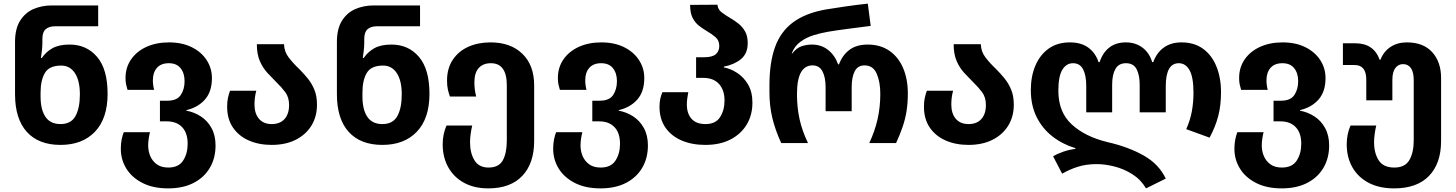

<svg xmlns="http://www.w3.org/2000/svg" viewBox="-20 -790 8039 1060"><path d="M314 10Q193 10 128 -62Q63 -134 63 -270V-558Q63 -632 91.5 -676.5Q120 -721 166 -740.5Q212 -760 266 -760H522V-645H285Q251 -645 232.5 -629Q214 -613 214 -576V-554Q214 -537 211.5 -512.5Q209 -488 206 -470H211Q234 -504 270 -524Q306 -544 364 -544Q458 -544 516 -476Q574 -408 574 -272Q574 -136 504.5 -63Q435 10 314 10ZM314 -105Q372 -105 396.5 -149Q421 -193 421 -269Q421 -345 393.5 -386.5Q366 -428 318 -428Q252 -428 228 -387.5Q204 -347 204 -279V-257Q204 -185 231 -145Q258 -105 314 -105Z M908 250Q826 250 767.5 220.5Q709 191 678 141.5Q647 92 647 31Q647 4 651.5 -19Q656 -42 663 -60H808Q804 -45 801 -25Q798 -5 798 13Q798 44 809.5 71.5Q821 99 845.5 117Q870 135 909 135Q966 135 991 96.5Q1016 58 1016 4Q1016 -56 985.5 -88Q955 -120 901 -120H863V-234H904Q957 -234 978 -265.5Q999 -297 999 -342Q999 -386 977 -413.5Q955 -441 912 -441Q869 -441 846.5 -415.5Q824 -390 824 -347Q824 -320 831 -294H684Q679 -310 676 -324.5Q673 -339 673 -359Q673 -418 704 -462.5Q735 -507 789 -531.5Q843 -556 913 -556Q985 -556 1038.5 -529.5Q1092 -503 1121 -458Q1150 -413 1150 -359Q1150 -284 1111.5 -240.5Q1073 -197 1009 -182V-179Q1052 -171 1088.5 -147.5Q1125 -124 1147.5 -83.5Q1170 -43 1170 13Q1170 83 1138.5 136.5Q1107 190 1048.5 220Q990 250 908 250Z M1480 10Q1409 10 1353.5 -14.5Q1298 -39 1266 -86Q1234 -133 1234 -201Q1234 -229 1238.5 -249.5Q1243 -270 1250 -289H1395Q1390 -272 1387.5 -252.5Q1385 -233 1385 -213Q1385 -163 1410 -134Q1435 -105 1480 -105Q1526 -105 1551 -133Q1576 -161 1576 -210Q1576 -253 1555 -281Q1534 -309 1506 -336Q1482 -360 1456.5 -387.5Q1431 -415 1414.5 -453Q1398 -491 1398 -546H1548Q1549 -505 1574 -472.5Q1599 -440 1632 -409Q1656 -385 1678.5 -357.5Q1701 -330 1715.5 -295Q1730 -260 1730 -212Q1730 -146 1699 -96Q1668 -46 1612 -18Q1556 10 1480 10Z M2091 10Q1970 10 1905 -62Q1840 -134 1840 -270V-558Q1840 -632 1868.5 -676.5Q1897 -721 1943 -740.5Q1989 -760 2043 -760H2299V-645H2062Q2028 -645 2009.5 -629Q1991 -613 1991 -576V-554Q1991 -537 1988.5 -512.5Q1986 -488 1983 -470H1988Q2011 -504 2047 -524Q2083 -544 2141 -544Q2235 -544 2293 -476Q2351 -408 2351 -272Q2351 -136 2281.5 -63Q2212 10 2091 10ZM2091 -105Q2149 -105 2173.5 -149Q2198 -193 2198 -269Q2198 -345 2170.5 -386.5Q2143 -428 2095 -428Q2029 -428 2005 -387.5Q1981 -347 1981 -279V-257Q1981 -185 2008 -145Q2035 -105 2091 -105Z M2676 250Q2598 250 2541.5 219Q2485 188 2454.5 133Q2424 78 2424 7Q2424 -49 2445 -97H2587Q2582 -76 2578.5 -51.5Q2575 -27 2575 -5Q2575 55 2599.5 95Q2624 135 2677 135Q2734 135 2756 95Q2778 55 2778 -15V-319Q2778 -441 2690 -441Q2647 -441 2623 -414.5Q2599 -388 2599 -336Q2599 -318 2601 -299Q2603 -280 2609 -257H2464Q2457 -276 2452.5 -296.5Q2448 -317 2448 -345Q2448 -413 2480 -460.5Q2512 -508 2566 -532Q2620 -556 2688 -556Q2799 -556 2864 -493Q2929 -430 2929 -319V-12Q2929 112 2863.5 181Q2798 250 2676 250Z M3295 250Q3213 250 3154.5 220.5Q3096 191 3065 141.5Q3034 92 3034 31Q3034 4 3038.5 -19Q3043 -42 3050 -60H3195Q3191 -45 3188 -25Q3185 -5 3185 13Q3185 44 3196.5 71.5Q3208 99 3232.5 117Q3257 135 3296 135Q3353 135 3378 96.5Q3403 58 3403 4Q3403 -56 3372.5 -88Q3342 -120 3288 -120H3250V-234H3291Q3344 -234 3365 -265.5Q3386 -297 3386 -342Q3386 -386 3364 -413.5Q3342 -441 3299 -441Q3256 -441 3233.5 -415.5Q3211 -390 3211 -347Q3211 -320 3218 -294H3071Q3066 -310 3063 -324.5Q3060 -339 3060 -359Q3060 -418 3091 -462.5Q3122 -507 3176 -531.5Q3230 -556 3300 -556Q3372 -556 3425.5 -529.5Q3479 -503 3508 -458Q3537 -413 3537 -359Q3537 -284 3498.5 -240.5Q3460 -197 3396 -182V-179Q3439 -171 3475.5 -147.5Q3512 -124 3534.5 -83.5Q3557 -43 3557 13Q3557 83 3525.5 136.5Q3494 190 3435.5 220Q3377 250 3295 250Z M3874 10Q3800 10 3743 -14.5Q3686 -39 3653.5 -86Q3621 -133 3621 -201Q3621 -226 3625.5 -245.5Q3630 -265 3637 -281H3780Q3777 -265 3774.5 -248Q3772 -231 3772 -213Q3772 -163 3798 -134Q3824 -105 3875 -105Q3931 -105 3955.5 -143.5Q3980 -182 3980 -235Q3980 -293 3949.5 -326.5Q3919 -360 3863 -360H3823V-474H3868Q3913 -474 3932 -491Q3951 -508 3951 -536Q3951 -567 3930 -585Q3909 -603 3883 -618Q3861 -631 3839.5 -647.5Q3818 -664 3804 -691Q3790 -718 3790 -763L3941 -764Q3943 -738 3964 -722Q3985 -706 4014 -689Q4036 -676 4057.5 -659Q4079 -642 4093.5 -616.5Q4108 -591 4108 -552Q4108 -494 4070.5 -463.5Q4033 -433 3976 -422V-418Q4014 -411 4050.5 -387Q4087 -363 4110.5 -322.5Q4134 -282 4134 -223Q4134 -155 4102.5 -102.5Q4071 -50 4013 -20Q3955 10 3874 10Z M4293 0Q4260 -72 4244 -138.5Q4228 -205 4228 -281V-320Q4228 -443 4258.5 -529Q4289 -615 4358 -666.5Q4427 -718 4541 -738Q4590 -746 4648.5 -754.5Q4707 -763 4771 -770L4787 -647Q4723 -639 4659 -630.5Q4595 -622 4553 -615Q4512 -608 4471.5 -595.5Q4431 -583 4398.5 -559Q4366 -535 4351 -495H4354Q4377 -525 4405 -534.5Q4433 -544 4462 -544Q4514 -544 4551.5 -514.5Q4589 -485 4607 -435H4612Q4631 -486 4670 -515Q4709 -544 4770 -544Q4841 -544 4891 -509Q4941 -474 4966.5 -413Q4992 -352 4992 -275Q4992 -221 4985 -177Q4978 -133 4963.5 -90.5Q4949 -48 4927 0H4779Q4810 -66 4825 -132.5Q4840 -199 4840 -272Q4840 -338 4820 -383.5Q4800 -429 4753 -429Q4716 -429 4699 -397Q4682 -365 4682 -308V-176H4538V-308Q4538 -364 4520.5 -396.5Q4503 -429 4466 -429Q4424 -429 4402 -390.5Q4380 -352 4380 -270Q4380 -196 4394.5 -131Q4409 -66 4441 0Z M5327 10Q5256 10 5200.5 -14.5Q5145 -39 5113 -86Q5081 -133 5081 -201Q5081 -229 5085.5 -249.5Q5090 -270 5097 -289H5242Q5237 -272 5234.5 -252.5Q5232 -233 5232 -213Q5232 -163 5257 -134Q5282 -105 5327 -105Q5373 -105 5398 -133Q5423 -161 5423 -210Q5423 -253 5402 -281Q5381 -309 5353 -336Q5329 -360 5303.5 -387.5Q5278 -415 5261.5 -453Q5245 -491 5245 -546H5395Q5396 -505 5421 -472.5Q5446 -440 5479 -409Q5503 -385 5525.5 -357.5Q5548 -330 5562.5 -295Q5577 -260 5577 -212Q5577 -146 5546 -96Q5515 -46 5459 -18Q5403 10 5327 10Z M6307 250Q6278 201 6231 171.5Q6184 142 6132 129Q6080 116 6035 116Q5975 116 5928 131.5Q5881 147 5844 169L5794 73Q5817 59 5850 47.5Q5883 36 5917 32V28Q5845 6 5789.5 -37.5Q5734 -81 5702.5 -145Q5671 -209 5671 -293Q5671 -369 5696.5 -428.5Q5722 -488 5770 -522Q5818 -556 5887 -556Q5949 -556 5988.5 -527Q6028 -498 6045 -447H6051Q6067 -498 6103.5 -527Q6140 -556 6196 -556Q6249 -556 6287.5 -527Q6326 -498 6341 -447H6347Q6365 -498 6404.5 -527Q6444 -556 6503 -556Q6573 -556 6621.5 -521Q6670 -486 6695.5 -423.5Q6721 -361 6721 -281Q6721 -209 6706 -150.5Q6691 -92 6658 -30L6529 -77Q6551 -126 6560 -175.5Q6569 -225 6569 -278Q6569 -363 6547.5 -402Q6526 -441 6488 -441Q6416 -441 6416 -314V-170H6272V-323Q6272 -375 6255 -408Q6238 -441 6196 -441Q6156 -441 6138 -409Q6120 -377 6120 -323V-170H5977V-314Q5977 -374 5959.5 -407.5Q5942 -441 5904 -441Q5867 -441 5845 -405Q5823 -369 5823 -289Q5823 -171 5897 -103Q5971 -35 6096 -5Q6210 21 6294 68.5Q6378 116 6416 196Z M7056 250Q6974 250 6915.5 220.5Q6857 191 6826 141.5Q6795 92 6795 31Q6795 4 6799.5 -19Q6804 -42 6811 -60H6956Q6952 -45 6949 -25Q6946 -5 6946 13Q6946 44 6957.5 71.5Q6969 99 6993.5 117Q7018 135 7057 135Q7114 135 7139 96.5Q7164 58 7164 4Q7164 -56 7133.5 -88Q7103 -120 7049 -120H7011V-234H7052Q7105 -234 7126 -265.5Q7147 -297 7147 -342Q7147 -386 7125 -413.5Q7103 -441 7060 -441Q7017 -441 6994.5 -415.5Q6972 -390 6972 -347Q6972 -320 6979 -294H6832Q6827 -310 6824 -324.5Q6821 -339 6821 -359Q6821 -418 6852 -462.5Q6883 -507 6937 -531.5Q6991 -556 7061 -556Q7133 -556 7186.5 -529.5Q7240 -503 7269 -458Q7298 -413 7298 -359Q7298 -284 7259.5 -240.5Q7221 -197 7157 -182V-179Q7200 -171 7236.5 -147.5Q7273 -124 7295.5 -83.5Q7318 -43 7318 13Q7318 83 7286.5 136.5Q7255 190 7196.5 220Q7138 250 7056 250Z M7677 250Q7594 250 7535.5 219Q7477 188 7446 133Q7415 78 7415 7Q7415 -49 7436 -97H7578Q7573 -76 7569.5 -51.5Q7566 -27 7566 -5Q7566 55 7591.5 95Q7617 135 7678 135Q7737 135 7761 93.5Q7785 52 7785 -15V-346Q7785 -392 7769.5 -414Q7754 -436 7726 -436Q7700 -436 7683.5 -414.5Q7667 -393 7667 -348V-236H7523V-350Q7523 -431 7459 -431H7394V-551H7463Q7564 -551 7597 -460H7601Q7619 -506 7657 -531Q7695 -556 7747 -556Q7838 -556 7887 -502Q7936 -448 7936 -359V-12Q7936 112 7869.5 181Q7803 250 7677 250Z"/></svg>

Font: Noto Sans Georgian Bold
Style: Regular
Weight: 700
Designer: Monotype Design Team, Akaki Razmadze
Foundry: Google LLC
Version: Version 2.005; ttfautohint (v1.8.4.7-5d5b)